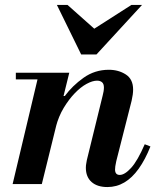

<svg xmlns="http://www.w3.org/2000/svg" viewBox="-20 -744 628 776"><path d="M414 12Q373 12 350 -8.5Q327 -29 327 -66Q327 -75 328.5 -82.5Q330 -90 331 -97L395 -358Q397 -365 398.5 -374Q400 -383 400 -390Q400 -405 392.5 -411.5Q385 -418 372 -418Q354 -418 330 -405Q306 -392 282 -367Q258 -342 237.5 -308Q217 -274 206 -232L235 -356H242Q272 -397 317.5 -429.5Q363 -462 420 -462Q459 -462 488.5 -443Q518 -424 518 -382Q518 -363 512 -337L450 -93Q447 -80 446 -72Q445 -64 445 -59Q445 -37 464 -37Q484 -37 510 -65.5Q536 -94 565 -161L588 -152Q567 -99 540.5 -62Q514 -25 482.5 -6.5Q451 12 414 12ZM31 0 138 -450H260L149 0ZM44 -423V-450H248V-423ZM308 -524 210 -724H253L361 -628L511 -724H554L370 -524Z"/></svg>

Font: Libre Bodoni Medium
Style: Italic
Weight: 500
Italic angle: -13°
Designer: Pablo Impallari, Rodrigo Fuenzalida
Foundry: Impallari Type
Version: Version 2.005;gftools[0.9.23]